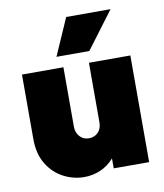

<svg xmlns="http://www.w3.org/2000/svg" viewBox="-75 -690 657 767"><g transform="rotate(-10 253.5 -307.0)"><path d="M206.2 13.9Q161.8 13.9 121.5 -7.3Q81.2 -28.5 56.2 -69.8Q31.2 -111.1 31.2 -170.8V-432.6H199.3V-191Q199.3 -167.4 213.9 -151.4Q228.5 -135.4 250.7 -135.4Q265.3 -135.4 277.1 -142Q288.9 -148.6 295.8 -161.1Q302.8 -173.6 302.8 -190.3V-432.6H470.8V0H327.1V-40.3Q303.5 -13.2 272.2 0.3Q241 13.9 206.2 13.9ZM179.2 -478.5 245.1 -628.5H425L312.5 -478.5Z"/></g></svg>

Font: Afacad Flux Black
Style: Regular
Weight: 900
Designer: Kristian Moeller
Foundry: Dicotype
Version: Version 1.100